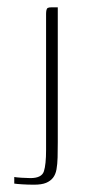

<svg xmlns="http://www.w3.org/2000/svg" viewBox="-20 -419 244 525"><path d="M19 65Q24 66 38.5 67Q53 68 63 68Q94 68 100 49.5Q106 31 106 -9Q106 -102 106 -195Q106 -288 106 -381Q106 -387 107 -391.5Q108 -396 111 -397.5Q114 -399 122 -399Q125 -399 129.5 -399Q134 -399 138 -399Q138 -363 138 -326.5Q138 -290 138 -253Q138 -216 138 -178Q138 -140 138 -103Q138 -66 138 -30Q138 -7 137.5 11.5Q137 30 134.5 44Q132 58 125 67Q118 76 106 81Q94 86 73 86Q56 86 40.5 85Q25 84 19 83Q19 78 19 73.5Q19 69 19 65Z"/></svg>

Font: Genos ExtraLight
Style: Regular
Weight: 250
Designer: Robert E. Leuschke
Foundry: Robert E. Leuschke
Version: Version 1.010